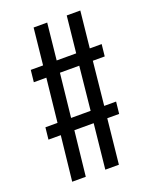

<svg xmlns="http://www.w3.org/2000/svg" viewBox="-133 -775 678 850"><g transform="rotate(-20 206.0 -350.0)"><path d="M327 -472 306 -267H362L356 -211H300L278 0H214L236 -211H145L122 0H58L81 -211H23L29 -267H86L108 -472H49L55 -528H113L131 -700H195L177 -528H269L287 -700H351L333 -528H389L383 -472ZM263 -472H172L150 -267H242Z"/></g></svg>

Font: Adderley Regular
Style: Regular
Weight: 400
Designer: gorohovskiy
Version: Version 1.003 November 13, 2017